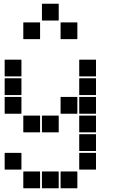

<svg xmlns="http://www.w3.org/2000/svg" viewBox="-20 -815 640 1030"><path d="M207 -795H293Q295 -795 295 -793V-707Q295 -705 293 -705H207Q205 -705 205 -707V-793Q205 -795 207 -795ZM307 -695H393Q395 -695 395 -693V-607Q395 -605 393 -605H307Q305 -605 305 -607V-693Q305 -695 307 -695ZM107 -695H193Q195 -695 195 -693V-607Q195 -605 193 -605H107Q105 -605 105 -607V-693Q105 -695 107 -695ZM407 -495H493Q495 -495 495 -493V-407Q495 -405 493 -405H407Q405 -405 405 -407V-493Q405 -495 407 -495ZM7 -495H93Q95 -495 95 -493V-407Q95 -405 93 -405H7Q5 -405 5 -407V-493Q5 -495 7 -495ZM407 -395H493Q495 -395 495 -393V-307Q495 -305 493 -305H407Q405 -305 405 -307V-393Q405 -395 407 -395ZM7 -395H93Q95 -395 95 -393V-307Q95 -305 93 -305H7Q5 -305 5 -307V-393Q5 -395 7 -395ZM407 -295H493Q495 -295 495 -293V-207Q495 -205 493 -205H407Q405 -205 405 -207V-293Q405 -295 407 -295ZM307 -295H393Q395 -295 395 -293V-207Q395 -205 393 -205H307Q305 -205 305 -207V-293Q305 -295 307 -295ZM7 -295H93Q95 -295 95 -293V-207Q95 -205 93 -205H7Q5 -205 5 -207V-293Q5 -295 7 -295ZM407 -195H493Q495 -195 495 -193V-107Q495 -105 493 -105H407Q405 -105 405 -107V-193Q405 -195 407 -195ZM207 -195H293Q295 -195 295 -193V-107Q295 -105 293 -105H207Q205 -105 205 -107V-193Q205 -195 207 -195ZM107 -195H193Q195 -195 195 -193V-107Q195 -105 193 -105H107Q105 -105 105 -107V-193Q105 -195 107 -195ZM407 -95H493Q495 -95 495 -93V-7Q495 -5 493 -5H407Q405 -5 405 -7V-93Q405 -95 407 -95ZM407 5H493Q495 5 495 7V93Q495 95 493 95H407Q405 95 405 93V7Q405 5 407 5ZM7 5H93Q95 5 95 7V93Q95 95 93 95H7Q5 95 5 93V7Q5 5 7 5ZM307 105H393Q395 105 395 107V193Q395 195 393 195H307Q305 195 305 193V107Q305 105 307 105ZM207 105H293Q295 105 295 107V193Q295 195 293 195H207Q205 195 205 193V107Q205 105 207 105ZM107 105H193Q195 105 195 107V193Q195 195 193 195H107Q105 195 105 193V107Q105 105 107 105Z"/></svg>

Font: Pixel Panel Black
Style: Regular
Weight: 900
Monospace: yes
Designer: Óliver Lalan
Foundry: Óliver Lalan
Version: Version 1.000; ttfautohint (v1.8.4.7-5d5b-dirty);gftools[0.9